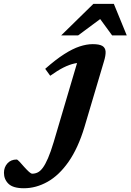

<svg xmlns="http://www.w3.org/2000/svg" viewBox="-218 -736 677 996"><path d="M220 -76.5Q187 32.5 137.8 103Q88.5 173.5 28.8 207Q-31 240.5 -94 240.5Q-150 240.5 -173.8 217.5Q-197.5 194.5 -197.5 160.5Q-197.5 131.5 -179.5 111.5Q-161.5 91.5 -131.5 91.5Q-127.5 91.5 -117 102.5Q-106.5 113.5 -92.5 130Q-78 146 -67.5 155.5Q-57 165 -50.5 165Q-36 165 -22.5 158.5Q-9 152 4 134.5Q17 117 31 84.8Q45 52.5 60.5 1L194 -450.5L223 -411Q196 -412.5 169 -406.8Q142 -401 111.5 -385.8Q81 -370.5 42.5 -343L16.5 -379Q71 -427 114.8 -455Q158.5 -483 195 -495Q231.5 -507 263 -507Q297 -507 312.8 -497.8Q328.5 -488.5 329.8 -468.5Q331 -448.5 320.5 -415ZM99.5 -552.5 266.5 -716H372.5L439.5 -552.5H363.5L290.5 -652.5H322.5L187.5 -552.5Z"/></svg>

Font: Newsreader 9pt SemiBold
Style: Italic
Weight: 600
Italic angle: -17°
Designer: Hugues Gentile
Foundry: Production Type
Version: Version 1.003